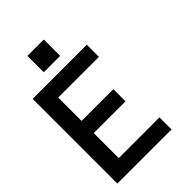

<svg xmlns="http://www.w3.org/2000/svg" viewBox="-238 -920 1021 1021"><g transform="rotate(-45 273.0 -409.0)"><path d="M431.2 0H23.9V-637.2H431.2V-545.9H125V-370.1H363.8V-278.8H125V-90.8H431.2ZM289.1 -695.3H166V-818.4H289.1Z"/></g></svg>

Font: Anonymous Pro
Style: Bold
Weight: 700
Monospace: yes
Designer: Mark Simonson
Version: Version 1.003